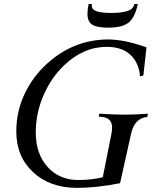

<svg xmlns="http://www.w3.org/2000/svg" viewBox="-20 -931 755 954"><path d="M510.3 -698.2Q393.1 -698.2 295.9 -604Q232.9 -543 195.3 -455.3Q157.7 -367.7 157.7 -273.4Q157.7 -166.5 216.3 -101.6Q274.9 -36.6 369.6 -36.6Q434.6 -36.6 490.7 -50.3L533.7 -266.1Q537.1 -285.6 537.1 -296.4Q537.1 -345.2 486.3 -350.1L470.7 -351.6L473.6 -366.2Q550.3 -361.3 603 -361.3Q653.8 -361.3 715.3 -366.2L711.9 -350.1Q680.2 -346.7 660.2 -326.4Q640.1 -306.2 631.3 -266.1L576.7 -21Q463.4 2.4 361.3 2.4Q228.5 2.4 144.8 -75.2Q61 -152.8 61 -278.3Q61 -381.8 106.4 -473.1Q151.9 -564.5 231.9 -630.4Q358.4 -734.9 518.1 -734.9Q598.1 -734.9 708 -695.8Q707 -685.5 701.4 -637.5Q695.8 -589.4 692.4 -556.2L675.8 -551.3Q670.4 -618.7 628.2 -658.4Q585.9 -698.2 510.3 -698.2ZM533.2 -866.7Q585.4 -866.7 614 -876.5Q642.6 -886.2 647.9 -911.1H664.6Q650.4 -842.8 618.2 -818.1Q585.9 -793.5 517.6 -793.5Q462.4 -793.5 438.5 -808.3Q414.6 -823.2 414.6 -862.8Q414.6 -883.3 420.4 -911.1H437Q436 -905.3 436 -903.3Q436 -882.8 460.4 -874.8Q484.9 -866.7 533.2 -866.7Z"/></svg>

Font: Flanker
Style: Italic
Weight: 400
Italic angle: -12°
Designer: Flanker
Version: Version 2.027